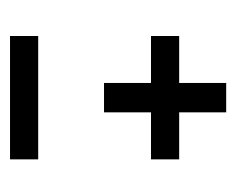

<svg xmlns="http://www.w3.org/2000/svg" viewBox="-64 -407 471 383"><g transform="rotate(90 171.5 -215.5)"><path d="M51.8 0V-56.2H297.9V0ZM145.5 -187.5V-281.2H51.8V-337.4H145.5V-431.2H204.1V-337.4H297.9V-281.2H204.1V-187.5Z"/></g></svg>

Font: Oswald-Light
Style: Light
Weight: 300
Designer: vernon adams
Foundry: vernon adams
Version: Version ; ttfautohint (v0.92.18-e454-dirty) -l 8 -r 50 -G 20